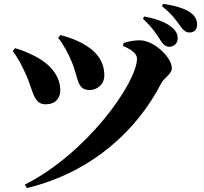

<svg xmlns="http://www.w3.org/2000/svg" viewBox="-20 -885 1040 981"><path d="M800 -679C814 -656 828 -646 845 -646C870 -646 888 -665 888 -688C888 -707 882 -724 862 -742C828 -773 776 -789 718 -801L710 -789C759 -745 782 -707 800 -679ZM898 -756C916 -731 928 -719 949 -719C973 -719 987 -735 987 -759C987 -783 978 -803 953 -821C923 -842 874 -857 814 -865L807 -854C863 -809 882 -778 898 -756ZM277 -691C299 -668 333 -604 348 -566C381 -486 372 -425 438 -425C474 -425 513 -451 513 -500C513 -574 470 -626 402 -663C363 -684 331 -694 289 -706ZM45 -624C69 -593 93 -550 117 -494C149 -420 152 -352 213 -352C263 -352 288 -383 288 -423C288 -493 241 -555 162 -596C138 -609 97 -628 57 -639ZM117 76C457 -6 684 -227 803 -458C819 -489 858 -506 858 -537C858 -592 766 -679 695 -679C666 -679 636 -674 611 -665L609 -650C650 -633 680 -611 680 -586C680 -463 424 -101 107 58Z"/></svg>

Font: Noto Serif SC Black
Style: Regular
Weight: 900
Designer: Ryoko NISHIZUKA 西塚涼子 (kana & ideographs); Frank Grießhammer (Latin, Greek & Cyrillic); Wenlong ZHANG 张文龙 (bopomofo); San
Foundry: Adobe
Version: Version 2.001;hotconv 1.1.0;makeotfexe 2.6.0